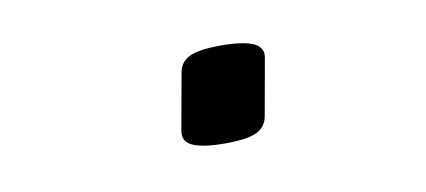

<svg xmlns="http://www.w3.org/2000/svg" viewBox="-32 -433 663 299"><g transform="rotate(-10 300.0 -283.5)"><path d="M257.8 -328.1 241.7 -238.3Q238.8 -222.2 254.6 -214.8Q270.5 -207.5 306.2 -207.5Q340.3 -207.5 355.5 -214.6Q370.6 -221.7 373.5 -238.3L389.6 -328.1Q392.6 -344.2 376.7 -351.6Q360.8 -358.9 325.2 -358.9Q291 -358.9 275.9 -351.8Q260.7 -344.7 257.8 -328.1Z"/></g></svg>

Font: Courier Prime Code
Style: Italic
Weight: 400
Italic angle: -10°
Designer: Alan Dague-Greene
Foundry: Quote-Unquote Apps
Version: Version 3.18